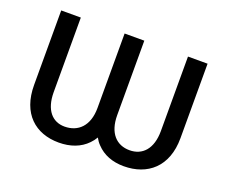

<svg xmlns="http://www.w3.org/2000/svg" viewBox="-94 -672 975 827"><g transform="rotate(20 393.5 -258.5)"><path d="M347.7 -528.3V-187C347.7 -104.5 303.2 -63 241.2 -63C185.5 -63 147 -104.5 147 -187V-528.3H57.1V-187C57.1 -55.7 133.8 10.3 241.2 10.3C293.9 10.3 338.9 -5.9 370.6 -39.1C378.9 -47.4 386.2 -57.1 392.6 -67.9C398.4 -57.1 405.3 -47.4 413.6 -39.1C444.8 -5.9 487.8 10.3 539.1 10.3C647.9 10.3 728 -55.7 728 -187V-528.3H638.2V-187C638.2 -104.5 597.7 -63 539.1 -63C479.5 -63 438 -104.5 438 -187V-528.3Z"/></g></svg>

Font: Bert Sans
Style: Regular
Weight: 400
Designer: Christian Robertson (Google), Cristiano Sobral
Foundry: Google, Cristiano Sobral
Version: Version 3.101